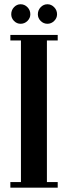

<svg xmlns="http://www.w3.org/2000/svg" viewBox="-20 -860 311 880"><path d="M27.5 0V-25.5H76V-674.5H27.5V-700H244.5V-674.5H195V-25.5H244.5V0ZM197.5 -751Q179.5 -751 166.5 -764Q153.5 -777 153.5 -794.5Q153.5 -813.5 166.5 -827Q179.5 -840.5 197.5 -840.5Q215 -840.5 228.2 -827Q241.5 -813.5 241.5 -794.5Q241.5 -777 228.2 -764Q215 -751 197.5 -751ZM74.5 -751Q57 -751 44.2 -764Q31.5 -777 31.5 -794.5Q31.5 -813.5 44.2 -827Q57 -840.5 74.5 -840.5Q92.5 -840.5 105.8 -827Q119 -813.5 119 -794.5Q119 -777 105.8 -764Q92.5 -751 74.5 -751Z"/></svg>

Font: Imbue 50pt
Style: Bold
Weight: 700
Designer: Tyler Finck
Foundry: Etcetera Type Company
Version: Version 1.102; ttfautohint (v1.8.3)